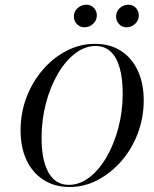

<svg xmlns="http://www.w3.org/2000/svg" viewBox="-20 -764 638 796"><path d="M268.5 11.3Q207.3 11.3 161.3 -17.7Q115.3 -46.8 90.3 -99.6Q65.3 -152.4 65.3 -223.4Q65.3 -296 89.9 -360.5Q114.5 -425 157.7 -475Q200.8 -525 256.5 -553.6Q312.1 -582.3 373.4 -582.3Q435.5 -582.3 480.6 -553.6Q525.8 -525 550.8 -472.2Q575.8 -419.4 575.8 -348.4Q575.8 -275.8 551.2 -210.9Q526.6 -146 483.5 -96.4Q440.3 -46.8 385.1 -17.7Q329.8 11.3 268.5 11.3ZM265.3 2.4Q309.7 2.4 350 -28.2Q390.3 -58.9 421.4 -112.1Q452.4 -165.3 470.6 -233.5Q488.7 -301.6 488.7 -376.6Q488.7 -439.5 475.8 -483.9Q462.9 -528.2 437.9 -550.8Q412.9 -573.4 376.6 -573.4Q332.3 -573.4 291.9 -542.7Q251.6 -512.1 220.2 -458.5Q188.7 -404.8 170.6 -336.3Q152.4 -267.7 152.4 -191.9Q152.4 -98.4 181.5 -48Q210.5 2.4 265.3 2.4ZM329.8 -650.8Q312.1 -650.8 299.2 -663.7Q286.3 -676.6 286.3 -696Q286.3 -716.1 301.6 -730.2Q316.9 -744.4 338.7 -744.4Q356.5 -744.4 369 -731.5Q381.5 -718.5 381.5 -700Q381.5 -679.8 366.1 -665.3Q350.8 -650.8 329.8 -650.8ZM504 -650.8Q486.3 -650.8 473.8 -663.7Q461.3 -676.6 461.3 -696Q461.3 -716.1 476.2 -730.2Q491.1 -744.4 512.9 -744.4Q530.6 -744.4 543.1 -731.5Q555.6 -718.5 555.6 -700Q555.6 -679.8 540.3 -665.3Q525 -650.8 504 -650.8Z"/></svg>

Font: Playfair 144pt SemiCondensed
Style: Italic
Weight: 400
Width: 4
Italic angle: -15.6°
Designer: Claus Eggers Sørensen
Foundry: Claus Eggers Sørensen
Version: Version 2.203